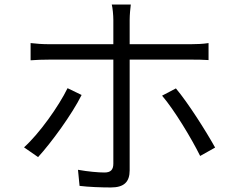

<svg xmlns="http://www.w3.org/2000/svg" viewBox="-20 -801 1040 847"><path d="M340 -382 278 -412C239 -332 153 -211 86 -151L148 -108C205 -170 298 -297 340 -382ZM756 -411 695 -379C749 -316 825 -190 863 -113L929 -150C889 -222 810 -347 756 -411ZM115 -611V-535C141 -537 167 -538 198 -538H480V-530C480 -483 480 -136 480 -79C480 -52 468 -40 441 -40C414 -40 368 -44 324 -52L331 19C370 24 429 26 469 26C528 26 552 1 552 -50C552 -120 552 -449 552 -530V-538H823C846 -538 875 -538 900 -536V-611C876 -607 844 -606 822 -606H552V-713C552 -734 555 -767 557 -781H473C477 -767 480 -733 480 -713V-606H197C166 -606 142 -608 115 -611Z"/></svg>

Font: Noto Sans HK DemiLight
Style: Regular
Weight: 350
Designer: Ryoko NISHIZUKA 西塚涼子 (kana, bopomofo & ideographs); Paul D. Hunt (Latin, Greek & Cyrillic); Sandoll Communications 산돌커뮤니
Foundry: Adobe
Version: Version 2.004;hotconv 1.0.118;makeotfexe 2.5.65603